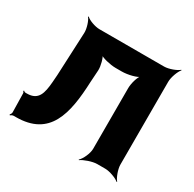

<svg xmlns="http://www.w3.org/2000/svg" viewBox="-132 -694 870 860"><g transform="rotate(30 303.5 -264.0)"><path d="M497 -528H162C140 -528 104 -541 93 -553L90 -551C101 -539 113 -502 112 -480L104 -303C103 -269 101 -240 99 -217C94 -159 85 -116 25 -116H18C14 -116 9 -119 8 -121L5 -118C7 -116 10 -112 10 -109L12 -11C12 -6 8 1 5 4L8 7C11 4 18 0 24 0H35C209 0 239 -133 246 -303L250 -366C251 -388 241 -427 230 -439L227 -436C238 -425 284 -414 312 -414H344C374 -414 420 -425 432 -438L430 -440C417 -428 406 -388 406 -364V-50C406 -26 389 11 374 24L376 26C392 14 432 0 456 0H497C521 0 558 14 571 26L573 24C561 11 547 -26 547 -50V-478C547 -502 561 -539 573 -552L571 -554C558 -542 521 -528 497 -528Z"/></g></svg>

Font: Asimov
Style: EdgeWide
Weight: 500
Designer: Google
Version: Version 2.000980: 2014